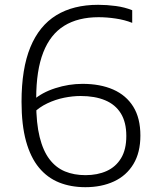

<svg xmlns="http://www.w3.org/2000/svg" viewBox="-20 -769 638 798"><path d="M335 9Q274.5 9 225.8 -10.5Q177 -30 142 -72.2Q107 -114.5 88.2 -182.2Q69.5 -250 69.5 -346Q69.5 -483.5 106.2 -572.8Q143 -662 213.8 -705.5Q284.5 -749 388 -749Q424.5 -749 461.5 -744Q498.5 -739 529.5 -726.5V-674Q498 -686.5 460.8 -692Q423.5 -697.5 390 -697.5Q304.5 -697.5 246.8 -661.8Q189 -626 159.8 -551.2Q130.5 -476.5 130.5 -360V-341Q130.5 -257 144.8 -199.5Q159 -142 185.8 -107Q212.5 -72 250.2 -56.5Q288 -41 335.5 -41Q385 -41 423.2 -58.2Q461.5 -75.5 483.2 -111.5Q505 -147.5 505 -204Q505 -261 482.2 -297.8Q459.5 -334.5 417 -352.2Q374.5 -370 315 -370Q282.5 -370 246.5 -362.8Q210.5 -355.5 176.8 -339.5Q143 -323.5 118 -298.5V-352.5Q154 -384.5 210 -402.5Q266 -420.5 323 -420.5Q396.5 -420.5 450.5 -396.8Q504.5 -373 534 -325.5Q563.5 -278 563.5 -205.5Q563.5 -135 534.5 -87Q505.5 -39 453.8 -15Q402 9 335 9Z"/></svg>

Font: Encode Sans SC SemiExpanded Light
Style: Regular
Weight: 300
Width: 6
Designer: Multiple Designers
Foundry: Impallari Type
Version: Version 3.002